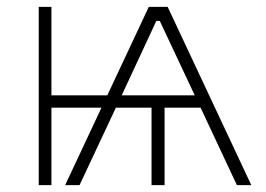

<svg xmlns="http://www.w3.org/2000/svg" viewBox="-20 -540 775 560"><path d="M93 0H130V-226H276L170 0H212L318 -226H422V0H460V-226H565L671 0H713L469 -520H414L293 -262H130V-520H93ZM335 -262 436 -479H446L548 -262Z"/></svg>

Font: Fixel Display ExtraLight
Style: Regular
Weight: 200
Designer: AlfaBravo + MacPaw
Foundry: Kyrylo Tkachov, Marchela Mozhyna, Serhii Makarenko, Maria Weinstein, Zakhar Kryvoshyya
Version: Version 1.211